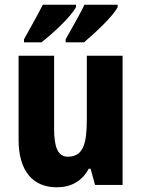

<svg xmlns="http://www.w3.org/2000/svg" viewBox="-20 -786 601 816"><path d="M480 -756V-766H339C324 -734 292 -677 259 -619V-606H337C383 -645 462 -718 480 -756ZM303 -756V-766H162C146 -734 115 -678 82 -619V-606H156C210 -648 283 -717 303 -756ZM501 -549H349V-281C349 -179 336 -120 268 -120C227 -120 210 -159 210 -237V-549H59V-192C59 -60 119 10 221 10C282 10 329 -16 357 -69H365L384 0H501Z"/></svg>

Font: Noto Sans Gujarati Condensed ExtraBold
Style: Regular
Weight: 800
Width: 3
Designer: Jelle Bosma - Monotype Design Team, Universal Thirst
Foundry: Monotype Imaging Inc.
Version: Version 2.106